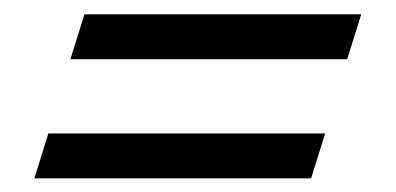

<svg xmlns="http://www.w3.org/2000/svg" viewBox="-20 -368 565 274"><path d="M100.5 -347.5H495.5L475.5 -283.5H80.5ZM49 -177.5H444L424 -113.5H29Z"/></svg>

Font: Newsreader 36pt ExtraBold
Style: Italic
Weight: 800
Italic angle: -17°
Designer: Hugues Gentile
Foundry: Production Type
Version: Version 1.003